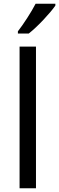

<svg xmlns="http://www.w3.org/2000/svg" viewBox="-20 -1010 317 1030"><path d="M277 -980V-990H171C148 -945 105 -879 76 -842V-830H134C181 -866 252 -943 277 -980ZM173 0V-760H85V0Z"/></svg>

Font: Noto Sans Kayah Li
Style: Regular
Weight: 400
Designer: Monotype Design Team, Sérgio Martins
Foundry: Monotype Imaging Inc.
Version: Version 2.002